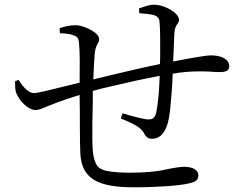

<svg xmlns="http://www.w3.org/2000/svg" viewBox="-20 -783 1040 815"><path d="M571 -727 570 -747C593 -755 613 -763 633 -763C665 -763 702 -747 724 -727C735 -717 740 -707 740 -698C740 -693 738 -688 735 -684C728 -675 721 -664 720 -640C719 -625 719 -607 718 -587C717 -567 716 -545 715 -522C792 -537 855 -548 876 -548C917 -548 953 -533 953 -502C953 -482 938 -477 910 -477C897 -477 884 -478 871 -479C858 -480 842 -480 825 -480C788 -480 750 -477 713 -470C712 -423 707 -369 703 -325C698 -280 692 -241 669 -214C658 -201 643 -194 625 -194C612 -194 603 -197 592 -216C577 -247 533 -263 493 -280L500 -302C544 -289 593 -276 610 -276C625 -276 635 -280 642 -300C647 -321 652 -361 655 -402C656 -423 657 -442 658 -461C593 -449 521 -433 458 -418C426 -411 398 -404 374 -397C374 -368 374 -339 373 -310C372 -281 372 -254 372 -230C372 -181 370 -126 386 -91C393 -74 408 -63 431 -58C454 -53 487 -50 532 -50C593 -50 643 -54 681 -63C719 -71 746 -75 762 -75C795 -75 822 -63 822 -39C822 -19 811 -11 780 -4C740 5 652 12 548 12C404 12 326 -19 321 -132C320 -159 319 -196 319 -241C319 -286 319 -333 318 -380C238 -356 192 -336 165 -325C151 -319 139 -316 130 -316C102 -316 64 -351 49 -388C44 -400 44 -419 44 -438L59 -444C75 -417 100 -388 124 -388C140 -388 189 -400 244 -414C271 -421 296 -427 318 -432C319 -501 319 -563 316 -592C315 -621 308 -628 292 -633C277 -640 253 -641 234 -642L233 -663C252 -670 275 -676 300 -676C325 -676 360 -662 384 -644C395 -635 401 -626 401 -617C401 -611 400 -606 397 -602C392 -593 385 -583 382 -556C381 -544 380 -529 379 -510C378 -491 377 -469 376 -446C420 -457 489 -473 561 -490C596 -498 629 -505 659 -511C660 -532 660 -553 660 -576C660 -621 660 -664 657 -691C656 -720 624 -721 604 -724C594 -725 583 -726 571 -727Z"/></svg>

Font: CJK Symbols
Style: Regular
Weight: 400
Designer: Ryoko NISHIZUKA 西塚涼子 (kana & ideographs); Frank Grießhammer (serif-style Latin); Paul D. Hunt (sans serif–style Latin); 
Foundry: Unicode
Version: Version 2.000;hotconv 1.1.0;makeotfexe 2.6.0